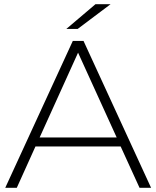

<svg xmlns="http://www.w3.org/2000/svg" viewBox="-20 -895 745 915"><path d="M555 -197H149L60 0H5L327 -700H378L700 0H645ZM536 -240 352 -644 169 -240ZM435 -875H507L350 -757H296Z"/></svg>

Font: Idrija Light
Style: Regular
Weight: 300
Designer: Julieta Ulanovsky
Foundry: Julieta Ulanovsky
Version: Version 7.200